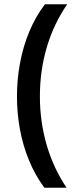

<svg xmlns="http://www.w3.org/2000/svg" viewBox="-20 -760 378 900"><path d="M188 120Q144.5 61 116 -8.2Q87.5 -77.5 73.5 -153.5Q59.5 -229.5 59.5 -308.5Q59.5 -387.5 73.8 -464.2Q88 -541 117 -611Q146 -681 190.5 -740H295Q231.5 -647.5 199.2 -538Q167 -428.5 167 -308.5Q167 -190.5 198.5 -81.5Q230 27.5 292 120Z"/></svg>

Font: Encode Sans SC Medium
Style: Regular
Weight: 500
Version: Version 3.002